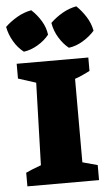

<svg xmlns="http://www.w3.org/2000/svg" viewBox="-61 -804 489 841"><g transform="rotate(-5 183.0 -383.5)"><path d="M109 -767Q134 -744 151.5 -715Q169 -686 173 -654Q153 -629 122.5 -611Q92 -593 61 -589Q35 -609 17 -640Q-1 -671 -7 -704Q16 -726 46 -743.5Q76 -761 109 -767ZM307 -767Q330 -745 348.5 -716Q367 -687 373 -654Q352 -630 321.5 -611.5Q291 -593 259 -589Q236 -607 217 -637.5Q198 -668 192 -704Q217 -728 246 -744.5Q275 -761 307 -767ZM25 0V-60Q41 -67 55 -73Q69 -79 92 -87L103 -449L25 -474V-539H340V-480Q326 -473 309 -465Q292 -457 274 -451V-84L340 -66V0Z"/></g></svg>

Font: Piazzolla SC ExtraBold
Style: Regular
Weight: 800
Designer: Juan Pablo del Peral
Foundry: Huerta Tipografica
Version: Version 1.330